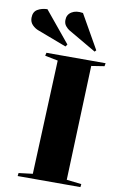

<svg xmlns="http://www.w3.org/2000/svg" viewBox="-167 -1052 690 1109"><g transform="rotate(10 178.0 -497.5)"><path d="M131 -697 55 -712 59 -730H406L403 -712L327 -700L302 -28L389 -18L387 0H19L21 -18L103 -28ZM167 -881Q157 -887 145.5 -900.5Q134 -914 134 -935Q134 -967 160 -983.5Q186 -1000 227 -993L340 -794L332 -785ZM-8 -849Q-28 -856 -44.5 -872.5Q-61 -889 -61 -914Q-61 -949 -37 -963.5Q-13 -978 21 -979L170 -798L161 -785Z"/></g></svg>

Font: Literata 72pt ExtraBold
Style: Italic
Weight: 800
Italic angle: -2°
Designer: Latin by Veronika Burian and Jose Scaglione. Greek by Irene Vlachou. Cyrillic by Vera Evstafieva
Foundry: TypeTogether
Version: Version 3.002